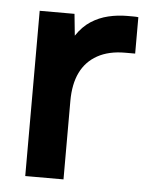

<svg xmlns="http://www.w3.org/2000/svg" viewBox="-44 -572 474 610"><g transform="rotate(5 193.0 -267.5)"><path d="M59 0V-527H170L177 -458Q197 -488 222.5 -504.5Q248 -521 277.5 -528Q307 -535 337 -535Q348 -535 357.5 -535Q367 -535 373 -534V-418H341Q289 -418 253 -398Q217 -378 199 -341Q181 -304 181 -250V0Z"/></g></svg>

Font: Onest SemiBold
Style: Regular
Weight: 600
Designer: Dmitri Voloshin, Andrey Kudryavtsev
Foundry: Dmitri Voloshin, Andrey Kudryavtsev
Version: Version 1.000;gftools[0.9.33]